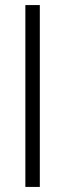

<svg xmlns="http://www.w3.org/2000/svg" viewBox="-20 -737 256 757"><path d="M80 -717H137V0H80Z"/></svg>

Font: Albert Sans Light
Style: Regular
Weight: 300
Designer: Andreas Rasmussen
Foundry: a.Foundry
Version: Version 1.025